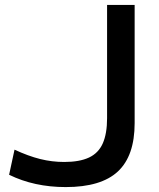

<svg xmlns="http://www.w3.org/2000/svg" viewBox="-20 -750 644 780"><path d="M247 10Q183 10 125.5 -2.5Q68 -15 17 -40L39 -142Q95 -116 143 -104Q191 -92 241 -92Q303 -92 341.5 -110Q380 -128 397.5 -167.5Q415 -207 415 -270V-730H527V-250Q527 -117 459 -53.5Q391 10 247 10Z"/></svg>

Font: M PLUS 1 Medium
Style: Regular
Weight: 500
Designer: Coji Morishita
Foundry: UNDERFOREST DESIGN
Version: Version 1.001